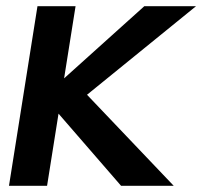

<svg xmlns="http://www.w3.org/2000/svg" viewBox="-20 -600 653 620"><path d="M9 0H132L169 -233L371 0H541L261 -294L613 -580H446L187 -347L224 -580H101Z"/></svg>

Font: Charger Pro
Style: UltraNarObl
Weight: 900
Designer: Jasper
Foundry: Cannot Into Space Fonts
Version: Version 1.09